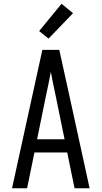

<svg xmlns="http://www.w3.org/2000/svg" viewBox="-20 -1000 540 1020"><path d="M44 0 205 -735H295L349 -490L456 0H376L337 -190H163L124 0ZM323 -260 276 -490Q269 -522 262.5 -554Q256 -586 250 -618Q244 -586 237.5 -554Q231 -522 224 -490L177 -260ZM238 -795 188 -835 307 -980 368 -930Z"/></svg>

Font: Iosevka Fuck
Style: Regular
Weight: 400
Monospace: yes
Designer: Belleve Invis
Foundry: Belleve Invis
Version: Version 28.0.7; ttfautohint (v1.8.3)